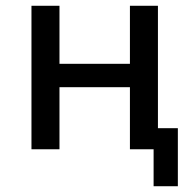

<svg xmlns="http://www.w3.org/2000/svg" viewBox="-20 -517 675 665"><path d="M512 128V0H430V-215H186V0H89V-497H186V-296H430V-497H527V-73H596V128Z"/></svg>

Font: Nunito Sans 7pt SemiCondensed Medium
Style: Regular
Weight: 500
Width: 4
Designer: Vernon Adams
Foundry: Vernon Adams
Version: Version 3.101;gftools[0.9.27]